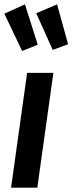

<svg xmlns="http://www.w3.org/2000/svg" viewBox="-22 -865 334 885"><path d="M150 0H29L103 -529H224ZM152 -659 80 -630 -2 -802 93 -845ZM292 -661 221 -635 145 -804 241 -845Z"/></svg>

Font: Fira Sans Condensed Medium
Style: Italic
Weight: 500
Width: 3
Italic angle: -8°
Designer: bBox Type GmbH & Carrois Corporate GbR & Edenspiekermann AG
Foundry: bBox Type GmbH & Carrois Corporate GbR & Edenspiekermann AG
Version: Version 4.301